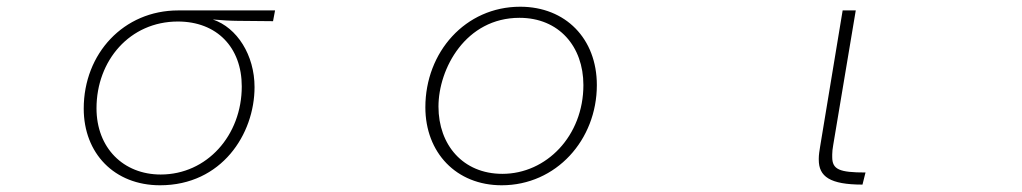

<svg xmlns="http://www.w3.org/2000/svg" viewBox="-20 -521 3040 571"><path d="M687 -459 792 -458 798 -490H510C348 -490 229 -362 229 -198C229 -65 320 30 456 30C639 30 737 -122 737 -262C737 -357 685 -439 613 -463C636 -461 668 -459 687 -459ZM458 -2C347 -2 267 -81 267 -199C267 -341 366 -457 509 -457C625 -457 699 -380 699 -264C699 -118 595 -2 458 -2Z M1472 30C1634 30 1755 -105 1755 -268C1755 -406 1662 -501 1527 -501C1364 -501 1245 -366 1245 -202C1245 -67 1337 30 1472 30ZM1474 -4C1357 -4 1284 -90 1284 -204C1284 -317 1365 -468 1525 -468C1642 -468 1715 -383 1715 -268C1715 -117 1605 -4 1474 -4Z M2545 28 2554 -8C2476 -8 2455 -17 2455 -54V-62C2455 -69 2456 -79 2458 -90L2525 -490H2486L2419 -85C2417 -73 2415 -60 2415 -50V-46C2415 4 2448 28 2545 28Z"/></svg>

Font: LINE Seed JP_OTF Thin
Style: Regular
Weight: 250
Designer: LY Corporation & Fontrix & Fontworks
Version: Version 1.007